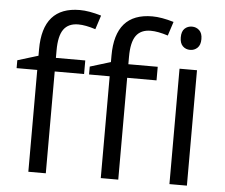

<svg xmlns="http://www.w3.org/2000/svg" viewBox="-53 -826 1038 887"><g transform="rotate(5 466.0 -382.5)"><path d="M663.1 -472.2H526.9V0H445.8V-472.2H350.1V-508.8L445.8 -538.1V-567.9Q445.8 -765.1 618.2 -765.1Q660.6 -765.1 717.8 -748L696.8 -683.1Q649.9 -698.2 616.7 -698.2Q570.8 -698.2 548.8 -667.7Q526.9 -637.2 526.9 -569.8V-535.2H663.1ZM327.1 -472.2H190.9V0H109.9V-472.2H14.2V-508.8L109.9 -538.1V-567.9Q109.9 -765.1 282.2 -765.1Q324.7 -765.1 381.8 -748L360.8 -683.1Q314 -698.2 280.8 -698.2Q234.9 -698.2 212.9 -667.7Q190.9 -637.2 190.9 -569.8V-535.2H327.1ZM845.2 0H764.2V-535.2H845.2ZM757.3 -680.2Q757.3 -708 771 -720.9Q784.7 -733.9 805.2 -733.9Q824.7 -733.9 838.9 -720.7Q853 -707.5 853 -680.2Q853 -652.8 838.9 -639.4Q824.7 -626 805.2 -626Q784.7 -626 771 -639.4Q757.3 -652.8 757.3 -680.2Z"/></g></svg>

Font: f01136030
Style: Regular
Weight: 400
Foundry: Ascender Corporation
Version: Version 1.10